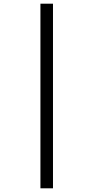

<svg xmlns="http://www.w3.org/2000/svg" viewBox="-20 -780 506 1040"><path d="M199 -760H267V240H199Z"/></svg>

Font: Noto Serif CondBlack
Style: Regular
Weight: 900
Width: 3
Designer: Monotype Design Team
Foundry: Monotype Imaging Inc.
Version: Version 1.001